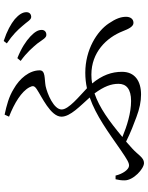

<svg xmlns="http://www.w3.org/2000/svg" viewBox="100 -888 800 1040"><g transform="rotate(-90 500.0 -368.0)"><path d="M784 -566C804 -539 815 -517 830 -517C846 -516 858 -526 858 -542C858 -563 846 -581 822 -604C796 -628 760 -652 705 -674L690 -656C735 -624 763 -591 784 -566ZM879 -647C902 -622 912 -599 928 -599C942 -599 954 -607 954 -625C954 -646 941 -666 916 -688C890 -709 853 -730 798 -748L785 -731C832 -699 857 -673 879 -647ZM69 -142H49C45 -126 43 -111 43 -93C43 -45 106 12 137 12C167 12 180 -20 217 -53L253 -85C303 -60 348 -43 386 -29C431 -12 470 -4 508 -4C580 -4 631 -37 631 -107C631 -163 613 -214 568 -269C584 -272 600 -273 616 -273C736 -273 816 -192 851 -103C863 -72 876 -45 896 -45C919 -45 929 -64 929 -85C929 -113 919 -141 893 -179C851 -242 752 -306 626 -306C597 -306 569 -303 542 -297C497 -340 427 -396 427 -434C427 -477 512 -512 554 -521C594 -528 639 -521 639 -553C639 -609 595 -662 538 -694C496 -720 450 -732 399 -743L388 -719C462 -690 524 -652 547 -609C557 -590 556 -582 537 -569C497 -542 388 -494 388 -435C388 -387 447 -333 492 -282C394 -248 305 -182 207 -114C153 -77 138 -69 123 -69C102 -69 78 -103 69 -142ZM514 -256C552 -204 566 -166 566 -126C566 -84 538 -58 473 -58C409 -58 338 -80 278 -105C363 -176 437 -230 514 -256Z"/></g></svg>

Font: Harano Aji Mincho
Style: Regular
Weight: 400
Foundry: Masamichi Hosoda
Version: HaranoAjiMincho-Regular version 20230610;ttx 4.39.4